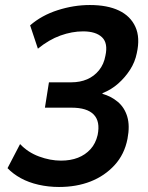

<svg xmlns="http://www.w3.org/2000/svg" viewBox="-20 -735 589 765"><path d="M215 10Q173 10 133.5 1Q94 -8 63 -25Q32 -42 10 -65L60 -161Q91 -128 135.5 -111.5Q180 -95 223 -95Q261 -95 290.5 -106.5Q320 -118 340.5 -140.5Q361 -163 369 -197Q380 -251 353.5 -278.5Q327 -306 265 -306H159L175 -407H264Q299 -407 327 -419Q355 -431 374.5 -455Q394 -479 400 -513Q411 -563 386.5 -586.5Q362 -610 311 -610Q267 -610 221 -593.5Q175 -577 131 -541L100 -634Q146 -674 210 -694.5Q274 -715 338 -715Q408 -715 454 -693Q500 -671 519.5 -628Q539 -585 525 -523Q518 -488 498.5 -457.5Q479 -427 451.5 -402.5Q424 -378 389 -364L388 -361Q422 -352 449 -329.5Q476 -307 487 -270.5Q498 -234 488 -182Q476 -120 436.5 -77Q397 -34 341 -12Q285 10 215 10Z"/></svg>

Font: Nunito Sans 7pt SemiCondensed
Style: Bold Italic
Weight: 700
Width: 4
Italic angle: -9°
Designer: Vernon Adams
Foundry: Vernon Adams
Version: Version 3.101;gftools[0.9.27]